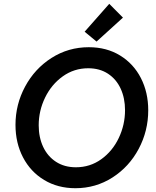

<svg xmlns="http://www.w3.org/2000/svg" viewBox="-20 -972 811 998"><path d="M60.5 -322.8Q60.5 -429.2 110.6 -522.2Q160.6 -615.2 248 -670.9Q335.4 -726.6 441.4 -726.6Q534.2 -726.6 604.2 -683.6Q674.3 -640.6 712.4 -566.2Q750.5 -491.7 750.5 -398.9Q750.5 -291.5 700.9 -198.2Q651.4 -105 564.5 -49.3Q477.5 6.3 372.1 6.3Q280.3 6.3 209.5 -36.4Q138.7 -79.1 99.6 -154.1Q60.5 -229 60.5 -322.8ZM629.9 -399.4Q629.9 -461.9 607.2 -511.2Q584.5 -560.5 541.3 -588.9Q498 -617.2 438.5 -617.2Q365.2 -617.2 306.4 -575.2Q247.6 -533.2 214.4 -464.8Q181.2 -396.5 181.2 -320.8Q181.2 -258.3 204.3 -208.7Q227.5 -159.2 271.2 -130.9Q314.9 -102.5 374.5 -102.5Q448.2 -102.5 506.6 -144.5Q564.9 -186.5 597.4 -254.9Q629.9 -323.2 629.9 -399.4ZM419.9 -807.1 547.9 -952.1 619.1 -880.4 481.9 -755.9Z"/></svg>

Font: Reddit Sans Chocolate SemiBold
Style: Italic
Weight: 600
Italic angle: -11.25°
Designer: Stephen Hutchings
Version: Version 1.013